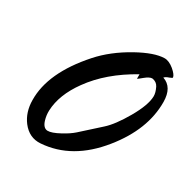

<svg xmlns="http://www.w3.org/2000/svg" viewBox="-149 -779 899 916"><g transform="rotate(30 300.5 -321.0)"><path d="M601.1 -460.9Q602.1 -310.1 484.9 -165Q359.4 -8.8 191.9 2.9Q130.9 7.3 90.8 -44.9Q55.7 -91.3 55.2 -157.2Q52.7 -306.6 199.2 -471.2Q261.7 -541.5 357.9 -595.2Q446.3 -644 501 -645Q525.9 -645.5 554.2 -622.1Q580.6 -599.6 582 -585Q582 -582 566.9 -576.2Q549.8 -570.8 542 -562Q600.6 -542.5 601.1 -460.9ZM546.9 -460.9Q547.4 -481 534.2 -507.8Q523.4 -528.8 499 -532.2Q483.9 -532.2 460.9 -513.2Q438 -494.1 436 -494.1V-519Q295.9 -440.9 219.2 -334Q152.3 -241.7 148.9 -153.8Q147.9 -127 155.8 -101.1Q166.5 -66.9 189.9 -65.9Q212.4 -65.4 255.4 -88.9Q292.5 -108.9 314.9 -128.9L415 -219.2Q455.1 -254.9 500.5 -333.7Q545.9 -412.6 546.9 -460.9Z"/></g></svg>

Font: Navilu
Style: Normal
Weight: 400
Foundry: Aravinda
Version: Version 1.2